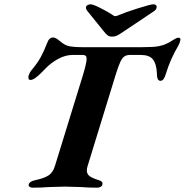

<svg xmlns="http://www.w3.org/2000/svg" viewBox="-20 -868 857 891"><path d="M113 -11Q117 -27 144 -32Q186 -41 206 -54.5Q226 -68 235 -98L366 -523Q382 -577 382 -595Q382 -605 377.5 -609Q373 -613 364 -613H317Q284 -613 250.5 -595Q217 -577 191 -550Q188 -547 173.5 -532Q159 -517 145 -507Q131 -497 122 -497Q115 -497 113 -501.5Q111 -506 112 -515Q117 -531 126 -542Q153 -574 168.5 -602Q184 -630 199 -669Q208 -694 226 -694Q237 -694 250 -683.5Q263 -673 267 -670Q269 -669 279.5 -662Q290 -655 310.5 -652Q331 -649 362 -649H639Q693 -649 716 -653.5Q739 -658 752 -665Q763 -669 781 -681Q783 -682 792 -687.5Q801 -693 808 -693Q821 -693 816 -678Q814 -668 808 -657Q770 -593 750 -526Q745 -509 739 -501Q733 -493 725 -493Q716 -493 712 -501.5Q708 -510 708 -529Q706 -572 689.5 -592.5Q673 -613 633 -613H583Q567 -613 557 -606Q547 -599 538.5 -581Q530 -563 518 -525L387 -99Q383 -88 383 -77Q383 -60 396 -50.5Q409 -41 438 -32Q448 -29 452.5 -24.5Q457 -20 455 -12Q454 -5 447 -1Q440 3 431 3Q394 3 353 0Q299 -2 281 -2Q261 -2 209 0Q169 3 131 3Q123 3 117.5 -1Q112 -5 113 -11ZM459 -726 383 -820Q378 -828 379 -835Q380 -841 386.5 -844.5Q393 -848 401 -848Q412 -848 447.5 -830Q483 -812 505 -797Q509 -793 515 -793Q521 -793 529 -797Q559 -810 619 -829Q679 -848 691 -848Q707 -848 707 -836Q707 -825 696 -817L560 -726Q534 -708 523.5 -703Q513 -698 501 -698Q488 -698 479.5 -704Q471 -710 459 -726Z"/></svg>

Font: EB Garamond
Style: Bold Italic
Weight: 700
Italic angle: -17.2°
Designer: Georg Duffner and Octavio Pardo
Foundry: Georg Duffner
Version: Version 1.000